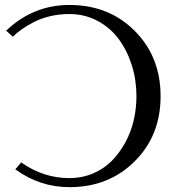

<svg xmlns="http://www.w3.org/2000/svg" viewBox="-20 -755 691 777"><path d="M31.7 -606.4 4.9 -630.9Q114.3 -734.9 260.7 -734.9Q420.4 -734.9 524.9 -630.4Q629.9 -525.4 629.9 -365.7Q629.9 -206.1 524.9 -102.1Q420.4 2.4 260.7 2.4Q141.1 2.4 42 -69.8L65.9 -97.7Q155.8 -34.2 260.7 -34.2Q311.5 -34.2 355.7 -52.7Q399.9 -71.3 431.6 -103.3Q463.4 -135.3 486.6 -177.5Q509.8 -219.7 521 -267.8Q532.2 -315.9 532.2 -365.7Q532.2 -431.2 513.4 -491Q494.6 -550.8 460.4 -596.9Q426.3 -643.1 374.5 -670.7Q322.8 -698.2 260.7 -698.2Q220.2 -698.2 183.1 -689.5Q146 -680.7 117.2 -665.8Q88.4 -650.9 68.4 -636.7Q48.3 -622.6 31.7 -606.4Z"/></svg>

Font: Flanker
Style: Regular
Weight: 400
Designer: Flanker
Foundry: Flanker
Version: Version 2.027